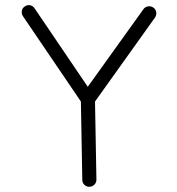

<svg xmlns="http://www.w3.org/2000/svg" viewBox="-20 -690 678 737"><path d="M323.2 26.9Q312 27.3 304 19.5Q295.9 11.7 295.9 0.5L290.5 -300.3L68.4 -627.4Q62 -636.7 63.7 -647.7Q65.4 -658.7 74.7 -665Q84 -671.9 95 -669.9Q106 -668 112.3 -658.7L316.9 -356.9L530.3 -654.3Q536.6 -663.6 547.9 -665.5Q559.1 -667.5 568.4 -661.1Q577.6 -654.8 579.6 -643.8Q581.5 -632.8 575.2 -623L344.7 -300.3L350.1 -0.5Q350.1 10.7 342.3 18.8Q334.5 26.9 323.2 26.9Z"/></svg>

Font: Mikhak-FD Light
Style: Regular
Weight: 300
Designer: Amin Abedi
Version: Version 3.2